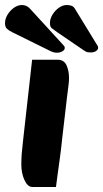

<svg xmlns="http://www.w3.org/2000/svg" viewBox="-43 -729 411 765"><path d="M86 16Q67 16 54.5 -11.5Q42 -39 42 -73Q42 -96 43.5 -116Q45 -136 49 -170L85 -491H187Q212 -491 222 -469Q232 -447 232 -419Q232 -405 230 -389.5Q228 -374 224 -342L205 -179Q200 -130 195 -95Q190 -60 186.5 -33.5Q183 -7 180 16ZM340 -556 255 -695Q250 -703 242 -706Q234 -709 223 -709Q207 -709 191.5 -698Q176 -687 166 -670.5Q156 -654 156 -637Q156 -622 163.5 -616.5Q171 -611 186 -600L290 -529Q300 -522 305.5 -521Q311 -520 319 -520Q331 -520 339.5 -525.5Q348 -531 348 -539Q348 -543 346 -546.5Q344 -550 340 -556ZM206 -553 76 -695Q63 -709 44 -709Q28 -709 12.5 -698Q-3 -687 -13 -670.5Q-23 -654 -23 -637Q-23 -622 -16 -615Q-9 -608 7 -600L155 -527Q163 -523 169.5 -521Q176 -519 184 -519Q196 -519 205.5 -524.5Q215 -530 215 -538Q215 -542 213 -545Q211 -548 206 -553Z"/></svg>

Font: Alkatra
Style: Bold
Weight: 700
Designer: Suman Bhandary
Version: Version 1.100;gftools[0.9.22]